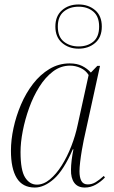

<svg xmlns="http://www.w3.org/2000/svg" viewBox="-20 -830 509 860"><path d="M136 10Q81 10 55 -32.5Q29 -75 29 -155Q29 -203 40.5 -256.5Q52 -310 74 -361.5Q96 -413 128 -454.5Q160 -496 201.5 -521Q243 -546 292 -546Q325 -546 348 -534.5Q371 -523 387 -505L416 -535H428L355 -202Q351 -183 346.5 -156.5Q342 -130 339 -104.5Q336 -79 336 -63Q336 -35 344.5 -19.5Q353 -4 373 -4Q392 -4 408.5 -14Q425 -24 445 -42L450 -35Q432 -16 409 -3Q386 10 360 10Q328 10 312.5 -11.5Q297 -33 298 -70Q298 -88 301 -113Q304 -138 309 -161H306Q265 -67 221.5 -28.5Q178 10 136 10ZM145 -3Q175 -3 203.5 -26.5Q232 -50 256.5 -89Q281 -128 299.5 -175.5Q318 -223 328 -271L377 -494Q364 -515 341 -525.5Q318 -536 294 -536Q252 -536 217.5 -510Q183 -484 156 -441Q129 -398 110.5 -346.5Q92 -295 82 -243.5Q72 -192 72 -149Q72 -67 92.5 -35Q113 -3 145 -3ZM332 -612Q288 -612 258 -638Q228 -664 228 -711Q228 -758 257.5 -784Q287 -810 332 -810Q376 -810 406 -784.5Q436 -759 436 -711Q436 -663 406 -637.5Q376 -612 332 -612ZM332 -622Q372 -622 398 -643.5Q424 -665 424 -711Q424 -756 398 -778Q372 -800 332 -800Q292 -800 265.5 -778Q239 -756 239 -711Q239 -665 266 -643.5Q293 -622 332 -622Z"/></svg>

Font: Noto Serif Display SemiCondensed ExtraLight
Style: Italic
Weight: 200
Width: 4
Italic angle: -12°
Designer: Monotype Design Team
Foundry: Monotype Imaging Inc.
Version: Version 2.009